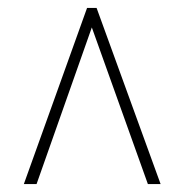

<svg xmlns="http://www.w3.org/2000/svg" viewBox="-20 -734 464 483"><path d="M40 -271H72L211 -665L352 -271H384L223 -714H199Z"/></svg>

Font: Noto Serif Bengali ExtraCondensed Thin
Style: Regular
Weight: 100
Width: 2
Designer: Juan Bruce, Universal Thirst, Indian Type Foundry and the Monotype Design Team.
Foundry: Monotype Imaging Inc.
Version: Version 2.003